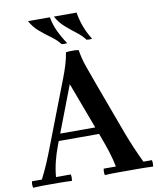

<svg xmlns="http://www.w3.org/2000/svg" viewBox="-109 -1007 893 1086"><g transform="rotate(-10 337.5 -464.5)"><path d="M-8 2Q-12 -17 -8 -35H49Q72 -80 90 -122.5Q108 -165 125 -210L244 -519Q254 -545 267 -578.5Q280 -612 291.5 -649Q303 -686 308 -720Q318 -722 331.5 -722.5Q345 -723 358 -722.5Q371 -722 381 -720L298 -539L172 -210Q155 -165 144.5 -122.5Q134 -80 130 -35H215Q219 -17 215 2Q174 0 139.5 0Q105 0 88 0Q70 0 48.5 0Q27 0 -8 2ZM632 -35H681Q685 -17 681 2Q658 1 639.5 0.5Q621 0 600.5 0Q580 0 552 0Q512 0 475 0Q438 0 404 2Q400 -17 404 -35H474Q465 -80 451.5 -122.5Q438 -165 421 -210L298 -539L381 -720Q389 -669 406 -621.5Q423 -574 447 -508L557 -210Q574 -165 592.5 -122Q611 -79 632 -35ZM433 -233H171V-273H433ZM276 -931H406Q413 -889 427.5 -849.5Q442 -810 467 -770Q451 -767 435 -770Q416 -796 385.5 -819Q355 -842 325 -868.5Q295 -895 276 -931ZM127 -931H253Q260 -889 278.5 -849.5Q297 -810 324 -770Q308 -767 292 -770Q272 -796 241 -818.5Q210 -841 179 -867Q148 -893 127 -931Z"/></g></svg>

Font: Poltawski Nowy Medium
Style: Regular
Weight: 500
Version: Version 1.001;gftools[0.9.25]